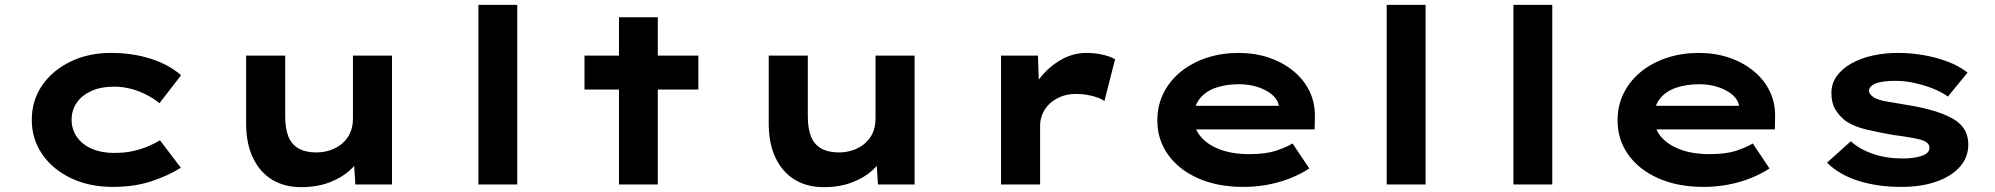

<svg xmlns="http://www.w3.org/2000/svg" viewBox="-20 -760 8221 791"><path d="M445 10Q348 10 272.5 -26Q197 -62 154 -124.5Q111 -187 111 -266Q111 -346 153.5 -408Q196 -470 270 -506Q344 -542 437 -542Q526 -542 601 -518Q676 -494 726 -450L637 -335Q615 -353 584.5 -369Q554 -385 520 -394Q486 -403 450 -403Q396 -403 357 -385.5Q318 -368 296.5 -337.5Q275 -307 275 -266Q275 -227 297 -195.5Q319 -164 358.5 -147Q398 -130 449 -130Q495 -130 529.5 -138Q564 -146 591 -157.5Q618 -169 639 -182L725 -69Q671 -35 601.5 -12.5Q532 10 445 10Z M1221 11Q1152 11 1101.5 -19.5Q1051 -50 1022.5 -109Q994 -168 994 -251V-531H1155V-281Q1155 -231 1168 -198Q1181 -165 1210 -148.5Q1239 -132 1283 -132Q1314 -132 1341.5 -141.5Q1369 -151 1390 -169Q1411 -187 1422.5 -212.5Q1434 -238 1434 -270V-531H1595V0H1444L1437 -109L1467 -121Q1455 -89 1421.5 -58.5Q1388 -28 1337 -8.5Q1286 11 1221 11Z M1951 0V-740H2111V0Z M2530 0V-689H2690V0ZM2388 -391V-531H2857V-391Z M3374 11Q3305 11 3254.5 -19.5Q3204 -50 3175.5 -109Q3147 -168 3147 -251V-531H3308V-281Q3308 -231 3321 -198Q3334 -165 3363 -148.5Q3392 -132 3436 -132Q3467 -132 3494.5 -141.5Q3522 -151 3543 -169Q3564 -187 3575.5 -212.5Q3587 -238 3587 -270V-531H3748V0H3597L3590 -109L3620 -121Q3608 -89 3574.5 -58.5Q3541 -28 3490 -8.5Q3439 11 3374 11Z M4104 0V-531H4256L4263 -337L4217 -343Q4232 -399 4268.5 -443.5Q4305 -488 4353.5 -515Q4402 -542 4456 -542Q4490 -542 4521.5 -535Q4553 -528 4574 -516L4530 -344Q4511 -357 4478.5 -365Q4446 -373 4414 -373Q4378 -373 4350 -361.5Q4322 -350 4303 -331.5Q4284 -313 4274.5 -290Q4265 -267 4265 -242V0Z M5102 10Q4996 10 4916 -25.5Q4836 -61 4792 -123Q4748 -185 4748 -263Q4748 -327 4774.5 -378.5Q4801 -430 4847 -466.5Q4893 -503 4953.5 -522.5Q5014 -542 5082 -542Q5150 -542 5207.5 -522.5Q5265 -503 5308.5 -467.5Q5352 -432 5375.5 -383Q5399 -334 5397 -274L5396 -227H4861L4838 -324H5266L5249 -302V-322Q5245 -349 5222 -369Q5199 -389 5163 -401Q5127 -413 5084 -413Q5033 -413 4990.5 -399Q4948 -385 4923 -354Q4898 -323 4898 -275Q4898 -232 4926 -198Q4954 -164 5005.5 -144.5Q5057 -125 5127 -125Q5195 -125 5238 -139.5Q5281 -154 5305 -169L5374 -66Q5339 -43 5295 -25.5Q5251 -8 5202 1Q5153 10 5102 10Z M5693 0V-740H5853V0Z M6215 0V-740H6375V0Z M6998 10Q6892 10 6812 -25.5Q6732 -61 6688 -123Q6644 -185 6644 -263Q6644 -327 6670.5 -378.5Q6697 -430 6743 -466.5Q6789 -503 6849.5 -522.5Q6910 -542 6978 -542Q7046 -542 7103.5 -522.5Q7161 -503 7204.5 -467.5Q7248 -432 7271.5 -383Q7295 -334 7293 -274L7292 -227H6757L6734 -324H7162L7145 -302V-322Q7141 -349 7118 -369Q7095 -389 7059 -401Q7023 -413 6980 -413Q6929 -413 6886.5 -399Q6844 -385 6819 -354Q6794 -323 6794 -275Q6794 -232 6822 -198Q6850 -164 6901.5 -144.5Q6953 -125 7023 -125Q7091 -125 7134 -139.5Q7177 -154 7201 -169L7270 -66Q7235 -43 7191 -25.5Q7147 -8 7098 1Q7049 10 6998 10Z M7813 10Q7715 10 7636 -15Q7557 -40 7507 -90L7605 -178Q7641 -145 7696.5 -126Q7752 -107 7820 -107Q7840 -107 7859 -109.5Q7878 -112 7894.5 -117Q7911 -122 7920 -130.5Q7929 -139 7929 -152Q7929 -172 7898 -183Q7877 -189 7844.5 -194.5Q7812 -200 7780 -204Q7717 -215 7668.5 -226.5Q7620 -238 7586 -260Q7558 -281 7541.5 -308.5Q7525 -336 7525 -377Q7525 -416 7547 -446.5Q7569 -477 7607 -498.5Q7645 -520 7694.5 -531Q7744 -542 7800 -542Q7852 -542 7904 -533Q7956 -524 8003 -506.5Q8050 -489 8086 -461L8005 -362Q7981 -380 7945 -394.5Q7909 -409 7868.5 -418Q7828 -427 7785 -427Q7766 -427 7747.5 -425Q7729 -423 7714 -418.5Q7699 -414 7689.5 -405.5Q7680 -397 7680 -386Q7680 -378 7685.5 -371.5Q7691 -365 7699 -359Q7717 -348 7751.5 -342Q7786 -336 7829 -329Q7905 -317 7957.5 -300Q8010 -283 8041 -261Q8066 -242 8077.5 -218.5Q8089 -195 8089 -165Q8089 -112 8054.5 -73Q8020 -34 7958 -12Q7896 10 7813 10Z"/></svg>

Font: Lexend Tera
Style: Bold
Weight: 700
Designer: Bonnie Shaver-Troup, Thomas Jockin
Foundry: Lexend
Version: Version 1.007